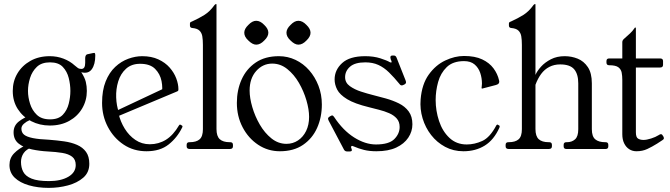

<svg xmlns="http://www.w3.org/2000/svg" viewBox="-20 -724 3255 933"><path d="M223 -421Q182 -421 159 -399Q136 -377 126 -345Q116 -313 116 -282Q116 -252 126 -220Q136 -188 159 -166Q182 -144 223 -144Q264 -144 285 -166Q306 -188 314 -220Q322 -252 322 -282Q322 -313 314 -345Q306 -377 285 -399Q264 -421 223 -421ZM137 -9Q108 1 95 20Q82 39 82 63Q82 90 93 111Q104 132 133.5 144Q163 156 218 156Q276 156 312 135Q348 114 348 78Q348 51 330.5 37.5Q313 24 282.5 19Q252 14 212 12Q173 10 135 2Q97 -6 71.5 -25.5Q46 -45 46 -81Q46 -114 72 -134Q98 -154 126 -162L145 -144Q139 -146 124 -140Q109 -134 96.5 -123Q84 -112 84 -99Q84 -80 97 -69.5Q110 -59 139.5 -53Q169 -47 218 -45Q257 -42 292 -37Q327 -32 354.5 -20Q382 -8 398 14Q414 36 414 72Q414 114 384.5 139.5Q355 165 310 177Q265 189 217 189Q164 189 120.5 176.5Q77 164 51.5 139.5Q26 115 26 78Q26 44 48.5 21Q71 -2 105 -18ZM222 -114Q173 -114 132 -135Q91 -156 66.5 -194Q42 -232 42 -282Q42 -329 64.5 -367Q87 -405 127.5 -428Q168 -451 222 -451Q257 -451 288.5 -439Q320 -427 343 -406Q351 -399 358 -394Q365 -389 375 -389Q385 -389 389.5 -396.5Q394 -404 394 -419V-442Q394 -449 397 -454.5Q400 -460 408 -461L431 -466Q435 -467 438 -467Q443 -467 443 -454Q443 -411 426 -387.5Q409 -364 375 -373Q392 -347 397 -326Q402 -305 402 -282Q402 -236 379.5 -197.5Q357 -159 316.5 -136.5Q276 -114 222 -114Z M865 -104Q841 -55 799.5 -22Q758 11 692 11Q629 11 580.5 -21.5Q532 -54 504 -107.5Q476 -161 476 -224Q476 -285 493.5 -328.5Q511 -372 540 -399Q569 -426 603.5 -438.5Q638 -451 671 -451Q716 -451 749.5 -435.5Q783 -420 804.5 -395.5Q826 -371 836.5 -343Q847 -315 847 -290Q847 -288 846.5 -285.5Q846 -283 844 -281.5Q842 -280 839 -279L517 -144L506 -167L791 -301L765 -263Q772 -295 765 -330Q758 -365 733.5 -389.5Q709 -414 661 -414Q619 -414 592.5 -390Q566 -366 554.5 -328.5Q543 -291 544.5 -250.5Q546 -210 558 -177L556 -172Q565 -133 586 -99Q607 -65 638 -44Q669 -23 708 -23Q751 -23 786.5 -45Q822 -67 850 -115Q853 -120 857 -118L864 -114Q869 -111 865 -104Z M1099 -33Q1112 -33 1112 -20V-13Q1112 0 1097 0H902Q887 0 887 -13V-20Q887 -33 900 -33H902Q934 -33 950 -47Q966 -61 966 -96V-506Q966 -531 963 -548Q960 -565 949 -575.5Q938 -586 914 -588Q903 -589 903 -600V-610Q903 -615 907 -617Q911 -619 916 -621Q945 -634 972.5 -651Q1000 -668 1022 -699Q1026 -704 1029 -704H1030Q1032 -704 1032 -703V-97Q1032 -62 1048 -47.5Q1064 -33 1096 -33Z M1340 11Q1282 11 1234.5 -20.5Q1187 -52 1159 -105.5Q1131 -159 1131 -224Q1131 -286 1154 -337.5Q1177 -389 1222.5 -420Q1268 -451 1335 -451Q1378 -451 1416 -433Q1454 -415 1482.5 -382.5Q1511 -350 1527.5 -307.5Q1544 -265 1544 -216Q1544 -154 1521 -102.5Q1498 -51 1452.5 -20Q1407 11 1340 11ZM1372 -25Q1403 -25 1428 -41.5Q1453 -58 1467.5 -87.5Q1482 -117 1482 -156Q1482 -192 1469 -236.5Q1456 -281 1432.5 -321.5Q1409 -362 1376 -388.5Q1343 -415 1303 -415Q1257 -415 1225 -379Q1193 -343 1193 -284Q1193 -248 1206 -203.5Q1219 -159 1242.5 -118.5Q1266 -78 1299 -51.5Q1332 -25 1372 -25ZM1225 -623Q1245 -623 1264 -603Q1284 -584 1284 -565Q1284 -546 1264 -527Q1245 -507 1225 -507Q1207 -507 1187 -527Q1167 -545 1167 -565Q1167 -584 1187 -603Q1206 -623 1225 -623ZM1430 -623Q1450 -623 1469 -603Q1489 -584 1489 -565Q1489 -546 1469 -527Q1450 -507 1430 -507Q1412 -507 1392 -527Q1372 -545 1372 -565Q1372 -584 1392 -603Q1411 -623 1430 -623Z M1942 -312Q1936 -309 1933 -309Q1926 -309 1922 -315Q1895 -348 1870.5 -372Q1846 -396 1818.5 -408.5Q1791 -421 1755 -421Q1705 -421 1681 -400Q1657 -379 1657 -349Q1657 -322 1680 -305.5Q1703 -289 1734 -279Q1765 -269 1789 -263Q1821 -255 1855 -245.5Q1889 -236 1918.5 -221.5Q1948 -207 1966 -182.5Q1984 -158 1984 -120Q1984 -85 1964 -55Q1944 -25 1905.5 -7Q1867 11 1809 11Q1775 11 1749 4.5Q1723 -2 1700 -12Q1693 -15 1692 -15Q1686 -15 1686 -9Q1686 -8 1686.5 -6Q1687 -4 1688 -2Q1690 4 1690 5Q1690 12 1679 12H1667Q1657 12 1652 4L1577 -138Q1574 -144 1574 -146Q1574 -153 1581 -157L1586 -160Q1591 -163 1594 -163Q1599 -163 1604 -155Q1647 -90 1701 -56Q1755 -22 1807 -22Q1870 -22 1896 -48Q1922 -74 1922 -107Q1922 -132 1908 -148Q1894 -164 1871 -174Q1848 -184 1822 -190.5Q1796 -197 1773 -203Q1703 -220 1667 -242Q1631 -264 1618.5 -288.5Q1606 -313 1606 -338Q1606 -384 1642.5 -417.5Q1679 -451 1755 -451Q1796 -451 1828.5 -440.5Q1861 -430 1874 -422Q1878 -420 1880 -420Q1883 -420 1883 -423Q1883 -425 1882 -428Q1881 -431 1879 -435Q1878 -439 1877.5 -441.5Q1877 -444 1877 -445Q1877 -454 1886 -454H1895Q1903 -454 1907 -444L1951 -333Q1952 -330 1952.5 -328Q1953 -326 1953 -324Q1953 -318 1946 -314Z M2232 11Q2183 11 2143 -10.5Q2103 -32 2075 -68Q2047 -104 2033.5 -149Q2020 -194 2024 -241Q2030 -315 2063.5 -361.5Q2097 -408 2143.5 -430Q2190 -452 2235 -452Q2288 -452 2323 -435.5Q2358 -419 2378 -392Q2398 -365 2405 -334Q2410 -316 2390 -311L2325 -294Q2323 -293 2321.5 -294Q2320 -295 2320 -296Q2320 -298 2321 -305Q2322 -312 2322 -318Q2322 -345 2313.5 -370Q2305 -395 2286 -411Q2267 -427 2235 -427Q2181 -427 2151 -398Q2121 -369 2109 -325.5Q2097 -282 2097 -238Q2097 -186 2113.5 -136Q2130 -86 2164 -54Q2198 -22 2248 -22Q2286 -22 2323.5 -39Q2361 -56 2392 -115Q2395 -120 2399 -118L2406 -114Q2410 -112 2407 -104Q2380 -44 2335.5 -16.5Q2291 11 2232 11Z M2649 -33Q2662 -33 2662 -20V-13Q2662 0 2647 0H2452Q2437 0 2437 -13V-20Q2437 -33 2450 -33H2452Q2484 -33 2500 -47Q2516 -61 2516 -96V-506Q2516 -531 2513 -548Q2510 -565 2499 -575.5Q2488 -586 2464 -588Q2453 -589 2453 -600V-610Q2453 -615 2457 -617Q2461 -619 2466 -621Q2495 -634 2522.5 -651Q2550 -668 2572 -699Q2576 -704 2579 -704H2580Q2582 -704 2582 -703V-360Q2590 -379 2609 -400Q2628 -421 2657 -436Q2686 -451 2724 -451Q2757 -451 2787 -439Q2817 -427 2836.5 -398Q2856 -369 2856 -319V-96Q2856 -61 2872.5 -47Q2889 -33 2921 -33H2923Q2936 -33 2936 -20V-13Q2936 0 2923 0H2732Q2719 0 2719 -13V-20Q2719 -33 2732 -33H2735Q2759 -33 2774.5 -47Q2790 -61 2790 -96V-319Q2790 -364 2770 -387.5Q2750 -411 2702 -411Q2673 -411 2649.5 -399Q2626 -387 2609.5 -364.5Q2593 -342 2582 -312V-97Q2582 -62 2598 -47.5Q2614 -33 2646 -33Z M3204 -60Q3206 -56 3206 -52Q3206 -47 3199 -43L3173 -26Q3149 -11 3125.5 0Q3102 11 3073 11Q3053 11 3037.5 1Q3022 -9 3013 -27.5Q3004 -46 3004 -72V-336Q3004 -355 3001 -371Q2998 -387 2985 -397Q2972 -407 2940 -407Q2927 -407 2927 -420V-427Q2927 -440 2940 -440H3004V-519Q3004 -528 3012 -535Q3031 -552 3042 -562Q3053 -572 3064 -588Q3064 -590 3067 -590H3069Q3070 -590 3070 -587V-440H3188Q3202 -440 3202 -427V-409Q3202 -396 3188 -396H3070V-81Q3070 -57 3080.5 -50.5Q3091 -44 3107 -44Q3122 -44 3144 -51Q3166 -58 3180 -67Q3183 -69 3186 -70.5Q3189 -72 3191 -72Q3197 -72 3200 -66Z"/></svg>

Font: Young Serif Light
Style: Regular
Weight: 300
Designer: Bastien Sozeau
Foundry: NBR — Bastien Sozeau
Version: Version 5.001